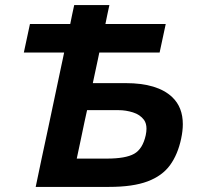

<svg xmlns="http://www.w3.org/2000/svg" viewBox="-20 -733 779 753"><path d="M120 0Q132 -58.5 143.5 -112.2Q155 -166 169.5 -233.5L220 -472.5Q223 -487 226 -500.5Q229 -514 231.5 -527H73.5L97.5 -639H255.5Q259 -657.5 263 -676Q267 -694 271 -713H409Q405 -694 401 -676Q397 -657.5 393.5 -639H630L606 -527H369.5Q367 -514 364 -500.5Q361 -487 358 -472.5L344 -407H473Q597.5 -407 655.5 -352Q697 -312.5 697 -246Q697 -220 690.5 -189.5Q677.5 -127.5 646.8 -85.2Q616 -43 558.5 -21.5Q501 0 408 0ZM281 -111H399Q472.5 -111 506 -129.8Q539.5 -148.5 551.5 -202.5Q554.5 -216.5 554.5 -228Q554.5 -249 545 -262.5Q529.5 -283.5 501.5 -292.2Q473.5 -301 445 -301H321.5L311.5 -255.5Q302.5 -212.5 295.8 -180.5Q289 -148.5 281 -111Z"/></svg>

Font: Heraclito SemiBold
Style: Italic
Weight: 600
Italic angle: -12°
Designer: Kostas Bartsokas (font) & Cristiano Sobral (main changes)
Foundry: Kostas Bartsokas (font) & Cristiano Sobral (main changes)
Version: Version 1.00;July 8, 2020;FontCreator 13.0.0.2655 64-bit